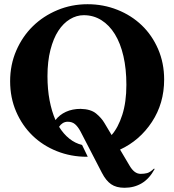

<svg xmlns="http://www.w3.org/2000/svg" viewBox="-20 -732 826 910"><path d="M391 11Q316 11 249.5 -15.5Q183 -42 134 -89.5Q85 -137 56.5 -203Q28 -269 28 -347Q28 -425 57 -492Q86 -559 135.5 -607.5Q185 -656 252 -684Q319 -712 395 -712Q470 -712 536.5 -685.5Q603 -659 652 -612Q701 -565 729.5 -499Q758 -433 758 -355Q758 -242 700 -154Q642 -66 549 -23L594 53Q605 72 618 82Q631 92 647 92Q663 92 677 88.5Q691 85 710 67L713 69Q688 115 652 136.5Q616 158 570 158Q531 158 506.5 141Q482 124 463 87L361 -110Q349 -132 335.5 -143.5Q322 -155 301 -155Q288 -155 277.5 -148.5Q267 -142 260 -131Q281 -97 308.5 -75Q336 -53 369 -45L396 11ZM475 -149 509 -92Q540 -127 559.5 -187.5Q579 -248 579 -330Q579 -405 565 -466Q551 -527 524.5 -570Q498 -613 460.5 -636.5Q423 -660 377 -660Q343 -660 311.5 -641Q280 -622 256.5 -586Q233 -550 219 -495.5Q205 -441 205 -371Q205 -309 215 -256.5Q225 -204 243 -163Q262 -188 292.5 -202Q323 -216 362 -216Q410 -215 435.5 -194Q461 -173 475 -149Z"/></svg>

Font: Redaction
Style: Bold
Weight: 700
Designer: Jeremy Mickel / Forest Young
Foundry: MCKL
Version: Version 2.001; Redaction Bold